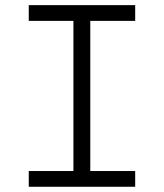

<svg xmlns="http://www.w3.org/2000/svg" viewBox="-20 -713 626 733"><path d="M89.8 0H496.1V-60.1H324.7V-633.3H496.1V-693.4H89.8V-633.3H260.3V-60.1H89.8Z"/></svg>

Font: Cascadia Mono Light
Style: Regular
Weight: 300
Monospace: yes
Designer: Aaron Bell
Foundry: Saja Typeworks
Version: Version 2404.023